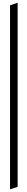

<svg xmlns="http://www.w3.org/2000/svg" viewBox="-20 -1071 201 1415"><path d="M110 306 54 324V-1032L110 -1051Z"/></svg>

Font: Triodion
Style: Regular
Weight: 400
Version: Version 1.201; ttfautohint (v1.8.4.7-5d5b)